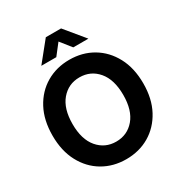

<svg xmlns="http://www.w3.org/2000/svg" viewBox="-216 -1094 1180 1257"><g transform="rotate(-30 374.0 -466.0)"><path d="M373.5 11.7Q275.9 11.7 198.2 -33.9Q120.6 -79.6 75.7 -163.8Q30.8 -248 30.8 -363.3Q30.8 -479.5 75.7 -563.7Q120.6 -647.9 198.2 -693.6Q275.9 -739.3 373.5 -739.3Q471.7 -739.3 549.1 -693.6Q626.5 -647.9 671.6 -563.7Q716.8 -479.5 716.8 -363.3Q716.8 -247.6 671.6 -163.6Q626.5 -79.6 549.1 -33.9Q471.7 11.7 373.5 11.7ZM373.5 -121.1Q458 -121.1 511.7 -184.3Q565.4 -247.6 565.4 -363.3Q565.4 -479.5 511.7 -543Q458 -606.4 373.5 -606.4Q289.6 -606.4 235.8 -543Q182.1 -479.5 182.1 -363.3Q182.1 -247.6 235.8 -184.3Q289.6 -121.1 373.5 -121.1ZM309.1 -796.4H196.3V-796.9L314.9 -943.8H430.2L551.3 -796.9V-796.4H437.5L372.6 -877.9Z"/></g></svg>

Font: Inter Display
Style: Bold
Weight: 700
Designer: Rasmus Andersson
Foundry: rsms
Version: Version 4.001;git-9221beed3